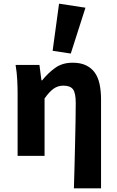

<svg xmlns="http://www.w3.org/2000/svg" viewBox="-20 -850 640 1047"><path d="M383 177Q385 119 386.5 54.5Q388 -10 389.5 -72Q391 -134 392 -190Q393 -246 393 -289Q393 -343 378 -363Q363 -383 325 -383Q296 -383 272.5 -366.5Q249 -350 223 -313V0H76V-344Q76 -373 74 -414Q72 -455 65 -496H195L206 -412H210Q244 -454 282.5 -481Q321 -508 376 -508Q419 -508 448.5 -494Q478 -480 496.5 -454.5Q515 -429 523 -391.5Q531 -354 531 -308V177ZM366 -558 267 -573 302 -830 446 -808Z"/></svg>

Font: Source Code Pro
Style: Bold
Weight: 700
Monospace: yes
Designer: Paul D. Hunt, Teo Tuominen
Foundry: Adobe Systems Incorporated
Version: Version 2.030;PS 1.000;hotconv 16.6.51;makeotf.lib2.5.65220